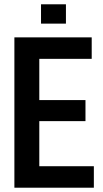

<svg xmlns="http://www.w3.org/2000/svg" viewBox="-20 -874 480 894"><path d="M47 0V-700H407V-600H163V-408H378V-310H163V-100H417V0ZM171 -764V-854H287V-764Z"/></svg>

Font: Tektur SemiCondensed Medium
Style: Regular
Weight: 500
Width: 4
Designer: Adam Jagosz
Foundry: Adam Jagosz
Version: Version 1.005;gftools[0.9.30]